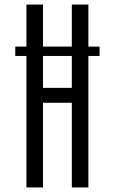

<svg xmlns="http://www.w3.org/2000/svg" viewBox="-20 -820 502 840"><path d="M46.8 -616.2H415.6V-575.2H46.8ZM95.7 0V-800H168.2V-435.6H294.2V-800H366.7V0H294.2V-370.4H168.2V0Z"/></svg>

Font: Big Shoulders Display SC Thin
Style: Regular
Weight: 100
Designer: Patric King
Foundry: XO Type Co
Version: Version 2.002